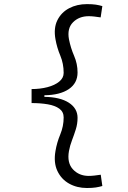

<svg xmlns="http://www.w3.org/2000/svg" viewBox="-20 -814 626 938"><path d="M404.8 104.5Q356 104.5 317.6 83Q279.3 61.5 260.3 21Q241.2 -19.5 251 -76.2Q257.8 -117.2 274.4 -157.2Q291 -197.3 291 -240.2Q291 -267.6 270 -283Q249 -298.3 213.4 -304.4Q177.7 -310.5 134.3 -310.5V-378.9Q176.3 -378.9 211.9 -388.2Q247.6 -397.5 269.3 -415.3Q291 -433.1 291 -458Q291 -502.9 274.7 -542Q258.3 -581.1 251 -622.1Q241.2 -676.8 260.3 -715.1Q279.3 -753.4 317.6 -773.7Q356 -793.9 404.8 -793.9Q430.7 -793.9 448 -791.3Q465.3 -788.6 480 -784.2L471.7 -729Q455.6 -731.4 440.9 -733.2Q426.3 -734.9 413.6 -734.9Q366.2 -734.9 336.7 -705.1Q307.1 -675.3 316.9 -622.1Q325.2 -580.1 342 -541.3Q358.9 -502.4 358.9 -460Q358.9 -407.7 316.2 -378.7Q273.4 -349.6 196.8 -348.6V-340.8Q273.4 -339.8 316.2 -312.3Q358.9 -284.7 358.9 -238.3Q358.9 -209 350.3 -181.9Q341.8 -154.8 331.8 -128.9Q321.8 -103 316.9 -76.2Q306.6 -18.6 336.4 13.4Q366.2 45.4 413.6 45.4Q426.3 45.4 441.2 43.7Q456.1 42 472.2 39.6L480 94.7Q465.3 99.1 448 101.8Q430.7 104.5 404.8 104.5Z"/></svg>

Font: Cascadia Code NF Light
Style: Regular
Weight: 300
Monospace: yes
Designer: Aaron Bell
Foundry: Saja Typeworks
Version: Version 2404.023; ttfautohint (v1.8.4)